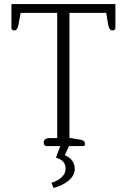

<svg xmlns="http://www.w3.org/2000/svg" viewBox="-20 -715 621 940"><path d="M242 205C295 192 346 158 346 113C346 74 322 55 297 45L318 0H387C395 0 396 -5 396 -11C396 -21 391 -28 374 -31L320 -40V-652H500L509 -597C513 -576 519 -566 531 -566C539 -566 545 -570 545 -579V-695H36V-579C36 -570 41 -566 49 -566C62 -566 67 -576 71 -597L81 -652H260V-39H223C205 -39 194 -31 194 -17C194 -7 199 0 207 0H275L254 57C289 67 301 85 301 112C301 140 278 165 232 180Z"/></svg>

Font: Maitree Light
Style: Regular
Weight: 300
Designer: CadsonDemak Team
Foundry: CadsonDemak
Version: Version 1.000;PS 001.000;hotconv 1.0.88;makeotf.lib2.5.64775